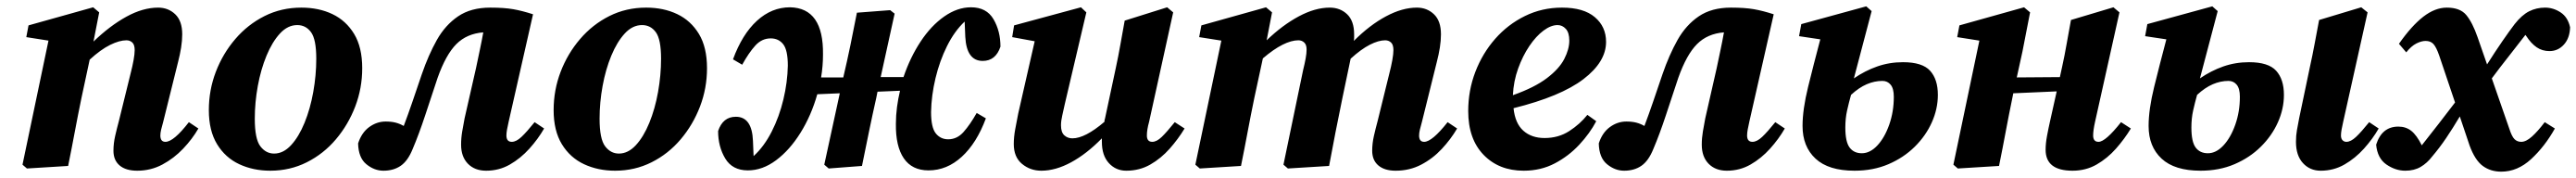

<svg xmlns="http://www.w3.org/2000/svg" viewBox="-20 -523 8130 561"><path d="M195 0 65 8 51 -4 133 -395 63 -406 70 -443 274 -500 293 -484 275 -392Q327 -442 379 -470.5Q431 -499 479 -499Q511 -499 533 -478Q555 -457 555 -415Q555 -395 551.5 -373Q548 -351 542 -328L495 -139Q491 -125 488.5 -114.5Q486 -104 486 -96Q486 -76 502 -76Q528 -76 576 -138L606 -118Q587 -85 558 -54.5Q529 -24 492.5 -4.5Q456 15 413 15Q377 15 357.5 -1.5Q338 -18 338 -48Q338 -71 343.5 -95Q349 -119 355 -141L392 -291Q398 -314 401.5 -333.5Q405 -353 405 -365Q405 -382 397.5 -389Q390 -396 379 -396Q357 -396 327.5 -381.5Q298 -367 263 -335L237 -214Q226 -161 216 -107.5Q206 -54 195 0Z M833 15Q779 15 735 -5.5Q691 -26 665 -68.5Q639 -111 639 -176Q639 -239 661 -296.5Q683 -354 722.5 -400Q762 -446 815 -472.5Q868 -499 931 -499Q986 -499 1029 -478.5Q1072 -458 1097.5 -416Q1123 -374 1123 -308Q1123 -245 1101 -187.5Q1079 -130 1040 -84Q1001 -38 948 -11.5Q895 15 833 15ZM845 -39Q874 -39 898.5 -65.5Q923 -92 941 -136Q959 -180 968.5 -233Q978 -286 978 -338Q978 -399 961.5 -421.5Q945 -444 918 -444Q888 -444 863.5 -417.5Q839 -391 821 -347.5Q803 -304 793.5 -252Q784 -200 784 -149Q784 -85 801.5 -62Q819 -39 845 -39Z M1190 15Q1161 15 1136 -5.5Q1111 -26 1110 -71Q1121 -105 1145 -122.5Q1169 -140 1197 -140Q1215 -140 1228.5 -136.5Q1242 -133 1254 -126Q1268 -163 1281.5 -202.5Q1295 -242 1311 -289Q1332 -350 1358.5 -397Q1385 -444 1425.5 -471.5Q1466 -499 1527 -499Q1571 -499 1599.5 -494Q1628 -489 1662 -478L1585 -139Q1582 -126 1580 -115Q1578 -104 1578 -96Q1578 -76 1595 -76Q1609 -76 1625.5 -91.5Q1642 -107 1667 -138L1697 -118Q1678 -85 1650.5 -54.5Q1623 -24 1589 -4.5Q1555 15 1514 15Q1478 15 1456.5 -7Q1435 -29 1435 -67Q1435 -88 1438.5 -108.5Q1442 -129 1446 -150L1482 -308Q1488 -337 1494 -365Q1500 -393 1505 -421Q1453 -417 1420 -384Q1387 -351 1361 -278Q1341 -218 1321.5 -159Q1302 -100 1282 -53Q1267 -16 1244.5 -0.5Q1222 15 1190 15Z M1921 15Q1867 15 1823 -5.5Q1779 -26 1753 -68.5Q1727 -111 1727 -176Q1727 -239 1749 -296.5Q1771 -354 1810.5 -400Q1850 -446 1903 -472.5Q1956 -499 2019 -499Q2074 -499 2117 -478.5Q2160 -458 2185.5 -416Q2211 -374 2211 -308Q2211 -245 2189 -187.5Q2167 -130 2128 -84Q2089 -38 2036 -11.5Q1983 15 1921 15ZM1933 -39Q1962 -39 1986.5 -65.5Q2011 -92 2029 -136Q2047 -180 2056.5 -233Q2066 -286 2066 -338Q2066 -399 2049.5 -421.5Q2033 -444 2006 -444Q1976 -444 1951.5 -417.5Q1927 -391 1909 -347.5Q1891 -304 1881.5 -252Q1872 -200 1872 -149Q1872 -85 1889.5 -62Q1907 -39 1933 -39Z M2910 14Q2858 14 2832 -24Q2806 -62 2807 -133Q2807 -159 2810.5 -185.5Q2814 -212 2820 -237L2749 -234L2745 -214Q2733 -161 2722 -107.5Q2711 -54 2700 0L2595 8L2581 -4L2630 -229L2559 -226Q2540 -159 2506 -104.5Q2472 -50 2429 -18Q2386 14 2340 14Q2291 14 2268.5 -23.5Q2246 -61 2246 -110Q2261 -155 2302 -155Q2353 -155 2356 -79L2358 -31Q2391 -61 2415 -108Q2439 -155 2452 -209.5Q2465 -264 2466 -316Q2466 -365 2451.5 -383.5Q2437 -402 2412 -402Q2384 -402 2363.5 -379.5Q2343 -357 2322 -319L2293 -336Q2322 -415 2368.5 -457.5Q2415 -500 2473 -500Q2579 -498 2577 -351Q2577 -315 2571 -279H2641Q2653 -330 2663.5 -380.5Q2674 -431 2684 -483L2789 -491L2803 -480L2759 -280H2831Q2852 -342 2885 -392Q2918 -442 2959.5 -471Q3001 -500 3044 -500Q3093 -500 3115 -462.5Q3137 -425 3137 -376Q3122 -331 3081 -331Q3030 -331 3026 -407L3024 -455Q2992 -425 2968.5 -378Q2945 -331 2932 -276.5Q2919 -222 2918 -170Q2918 -121 2933 -102.5Q2948 -84 2972 -84Q3000 -84 3020.5 -107Q3041 -130 3062 -167L3091 -150Q3062 -72 3015 -29Q2968 14 2910 14Z M3534 15Q3501 15 3479 -9Q3457 -33 3457 -76Q3457 -79 3457 -82Q3457 -85 3457 -87Q3409 -38 3360 -11.5Q3311 15 3266 15Q3231 15 3205 -6.5Q3179 -28 3179 -69Q3179 -91 3183.5 -115.5Q3188 -140 3193 -165L3245 -393L3174 -406L3180 -443L3391 -500L3408 -484L3340 -195Q3336 -176 3332 -159Q3328 -142 3328 -128Q3328 -106 3338.5 -96.5Q3349 -87 3364 -87Q3404 -87 3465 -139Q3465 -142 3465.5 -144.5Q3466 -147 3467 -150L3501 -309Q3509 -346 3515.5 -383Q3522 -420 3529 -458L3663 -500L3682 -484L3606 -139Q3599 -114 3599 -96Q3599 -76 3616 -76Q3630 -76 3646 -91.5Q3662 -107 3687 -138L3718 -118Q3698 -85 3671 -54.5Q3644 -24 3610 -4.5Q3576 15 3534 15Z M3896 0 3766 8 3752 -4 3834 -395 3764 -406 3771 -443 3975 -500 3994 -484 3977 -396Q4027 -444 4078.5 -471.5Q4130 -499 4176 -499Q4209 -499 4231 -478Q4253 -457 4253 -415Q4253 -410 4253 -404.5Q4253 -399 4252 -394Q4302 -444 4353.5 -471.5Q4405 -499 4451 -499Q4483 -499 4505 -478Q4527 -457 4527 -415Q4527 -395 4523.5 -373Q4520 -351 4514 -328L4467 -139Q4463 -125 4460.5 -114.5Q4458 -104 4458 -96Q4458 -76 4474 -76Q4499 -76 4548 -138L4578 -118Q4558 -84 4529.5 -53.5Q4501 -23 4464.5 -4Q4428 15 4384 15Q4349 15 4329.5 -1.5Q4310 -18 4310 -48Q4310 -71 4315.5 -95Q4321 -119 4327 -141L4364 -291Q4370 -314 4373.5 -333.5Q4377 -353 4377 -365Q4377 -382 4369.5 -389Q4362 -396 4351 -396Q4330 -396 4302.5 -382Q4275 -368 4242 -338L4216 -214Q4205 -161 4194.5 -107.5Q4184 -54 4174 0L4044 8L4030 -4L4092 -302Q4097 -322 4100 -338.5Q4103 -355 4103 -367Q4103 -382 4095.5 -389Q4088 -396 4077 -396Q4055 -396 4027 -382Q3999 -368 3965 -339L3938 -214Q3927 -161 3917 -107.5Q3907 -54 3896 0Z M4895 -444Q4874 -444 4850.5 -426.5Q4827 -409 4806 -378Q4785 -347 4770.5 -307Q4756 -267 4754 -223Q4822 -247 4861 -276.5Q4900 -306 4916 -337Q4932 -368 4932 -395Q4932 -420 4921 -432Q4910 -444 4895 -444ZM4788 15Q4710 15 4661.5 -35Q4613 -85 4613 -173Q4613 -238 4635.5 -296.5Q4658 -355 4698 -400.5Q4738 -446 4792 -472.5Q4846 -499 4909 -499Q4977 -499 5012.5 -469Q5048 -439 5048 -391Q5048 -328 4976.5 -273.5Q4905 -219 4756 -182Q4761 -134 4787 -111Q4813 -88 4854 -88Q4898 -88 4932 -110Q4966 -132 4989 -161L5017 -141Q4997 -103 4963.5 -67Q4930 -31 4886 -8Q4842 15 4788 15Z M5105 15Q5076 15 5051 -5.5Q5026 -26 5025 -71Q5036 -105 5060 -122.5Q5084 -140 5112 -140Q5130 -140 5143.5 -136.5Q5157 -133 5169 -126Q5183 -163 5196.5 -202.5Q5210 -242 5226 -289Q5247 -350 5273.5 -397Q5300 -444 5340.5 -471.5Q5381 -499 5442 -499Q5486 -499 5514.5 -494Q5543 -489 5577 -478L5500 -139Q5497 -126 5495 -115Q5493 -104 5493 -96Q5493 -76 5510 -76Q5524 -76 5540.5 -91.5Q5557 -107 5582 -138L5612 -118Q5593 -85 5565.5 -54.5Q5538 -24 5504 -4.5Q5470 15 5429 15Q5393 15 5371.5 -7Q5350 -29 5350 -67Q5350 -88 5353.5 -108.5Q5357 -129 5361 -150L5397 -308Q5403 -337 5409 -365Q5415 -393 5420 -421Q5368 -417 5335 -384Q5302 -351 5276 -278Q5256 -218 5236.5 -159Q5217 -100 5197 -53Q5182 -16 5159.5 -0.5Q5137 15 5105 15Z M5803 -121Q5803 -76 5816.5 -58Q5830 -40 5855 -40Q5881 -40 5904 -64.5Q5927 -89 5941.5 -130Q5956 -171 5956 -218Q5956 -244 5946 -256Q5936 -268 5920 -268Q5895 -268 5870.5 -257.5Q5846 -247 5821 -224Q5814 -199 5808.5 -174.5Q5803 -150 5803 -121ZM5832 15Q5750 15 5709 -23Q5668 -61 5668 -126Q5668 -178 5685.5 -249Q5703 -320 5724 -399L5657 -409L5664 -447L5869 -503L5886 -488L5830 -276Q5865 -300 5903.5 -313.5Q5942 -327 5985 -327Q6046 -327 6070.5 -300Q6095 -273 6095 -224Q6095 -180 6076 -137.5Q6057 -95 6022 -60.5Q5987 -26 5939 -5.5Q5891 15 5832 15Z M6520 15Q6435 15 6435 -51Q6435 -71 6439.5 -95Q6444 -119 6449 -141L6470 -235L6333 -229L6330 -214Q6319 -161 6309 -107.5Q6299 -54 6288 0L6158 8L6144 -4L6226 -395L6156 -406L6163 -443L6367 -500L6386 -484L6362 -361L6344 -279L6480 -280L6487 -312Q6495 -348 6501.5 -385.5Q6508 -423 6515 -460L6649 -500L6668 -484L6591 -139Q6585 -112 6585 -96Q6585 -76 6602 -76Q6624 -76 6673 -138L6704 -118Q6684 -85 6657 -54.5Q6630 -24 6596 -4.5Q6562 15 6520 15Z M7303 15Q7269 15 7247 -9Q7225 -33 7225 -76Q7225 -96 7228 -112.5Q7231 -129 7235 -150L7269 -312Q7277 -348 7284 -385.5Q7291 -423 7298 -460L7431 -500L7451 -484L7374 -139Q7371 -126 7369 -115Q7367 -104 7367 -96Q7367 -86 7372 -81Q7377 -76 7384 -76Q7398 -76 7414.5 -91.5Q7431 -107 7456 -138L7486 -118Q7467 -85 7439.5 -54.5Q7412 -24 7378 -4.5Q7344 15 7303 15ZM6895 -121Q6895 -76 6908.5 -58Q6922 -40 6947 -40Q6973 -40 6996 -64.5Q7019 -89 7033.5 -130Q7048 -171 7048 -218Q7048 -244 7038 -256Q7028 -268 7012 -268Q6987 -268 6962.5 -257.5Q6938 -247 6913 -224Q6906 -199 6900.5 -174.5Q6895 -150 6895 -121ZM6924 15Q6842 15 6801 -23Q6760 -61 6760 -126Q6760 -178 6777.5 -249Q6795 -320 6816 -399L6749 -409L6756 -447L6961 -503L6978 -488L6922 -276Q6957 -300 6995.5 -313.5Q7034 -327 7077 -327Q7138 -327 7162.5 -300Q7187 -273 7187 -224Q7187 -180 7168 -137.5Q7149 -95 7114 -60.5Q7079 -26 7031 -5.5Q6983 15 6924 15Z M7478 -67Q7496 -124 7548 -124Q7572 -124 7589 -110.5Q7606 -97 7622 -65Q7649 -99 7675 -132.5Q7701 -166 7727 -200L7677 -348Q7668 -374 7659 -384Q7650 -394 7634 -394Q7621 -394 7605 -386Q7589 -378 7573 -358L7550 -385Q7590 -442 7627 -470.5Q7664 -499 7701 -499Q7743 -499 7762.5 -475.5Q7782 -452 7798 -406L7828 -320Q7854 -361 7876.5 -393.5Q7899 -426 7915 -447Q7938 -476 7961 -487.5Q7984 -499 8011 -499Q8037 -499 8060 -484Q8083 -469 8090 -437Q8089 -403 8070.5 -382.5Q8052 -362 8025 -362Q8002 -362 7984.5 -374Q7967 -386 7952 -409L7949 -413Q7923 -379 7896 -345Q7869 -311 7843 -276L7898 -118Q7906 -93 7914.5 -84.5Q7923 -76 7936 -76Q7951 -76 7969.5 -92.5Q7988 -109 8010 -138L8042 -118Q8010 -61 7967 -21.5Q7924 18 7873 18Q7839 18 7814.5 0Q7790 -18 7773 -64L7742 -156Q7720 -119 7699 -88Q7678 -57 7655 -30Q7639 -9 7618.5 3Q7598 15 7570 15Q7539 15 7510.5 -4.5Q7482 -24 7478 -67Z"/></svg>

Font: Source Serif Pro
Style: Bold Italic
Weight: 700
Italic angle: -12°
Designer: Frank Grießhammer
Foundry: Adobe Systems Incorporated
Version: Version 3.001;hotconv 1.0.111;makeotfexe 2.5.65597